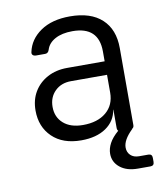

<svg xmlns="http://www.w3.org/2000/svg" viewBox="-83 -630 766 882"><g transform="rotate(-10 300.0 -188.5)"><path d="M256 10Q170 10 121 -37.5Q72 -85 72 -161Q72 -211 94.5 -248.5Q117 -286 157 -307.5Q197 -329 249 -329H424V-375Q424 -491 302 -491Q253 -491 221 -473.5Q189 -456 180 -426Q175 -410 161 -410H117Q109 -410 103.5 -415Q98 -420 100 -429Q112 -487 165 -523.5Q218 -560 302 -560Q399 -560 451 -512Q503 -464 503 -377V-18Q503 -7 496 -3L493 1Q450 43 450 78Q450 100 464.5 114Q479 128 504 128H547Q565 128 565 146V165Q565 183 547 183H489Q437 183 406 158Q375 133 375 94Q375 70 388 45.5Q401 21 430 -4Q425 -9 425 -18V-103H424Q416 -51 371.5 -20.5Q327 10 256 10ZM276 -58Q344 -58 384 -91.5Q424 -125 424 -183V-266H256Q210 -266 181 -237.5Q152 -209 152 -164Q152 -116 185 -87Q218 -58 276 -58Z"/></g></svg>

Font: Pitagon Sans Mono Light
Style: Regular
Weight: 300
Monospace: yes
Designer: Travis Tran
Foundry: Pitagon
Version: Version 1.001; ttfautohint (v1.8.4.7-5d5b);gftools[0.9.26]